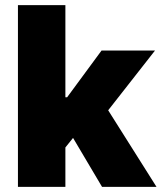

<svg xmlns="http://www.w3.org/2000/svg" viewBox="-20 -727 629 747"><path d="M49.8 -707H234.4V-348.6H241.2L375 -530.3H583L400.9 -297.9L588.9 0H377L264.2 -190.4L234.4 -153.3V0H49.8Z"/></svg>

Font: Pretendard Std Black
Style: Regular
Weight: 900
Designer: Base glyphs from Inter by Rasmus Andersson; Hangeul glyphs from Noto Sans CJK(Source Han Sans) by Jang Soo-young and Kan
Foundry: Kil Hyung-jin
Version: Version 1.309